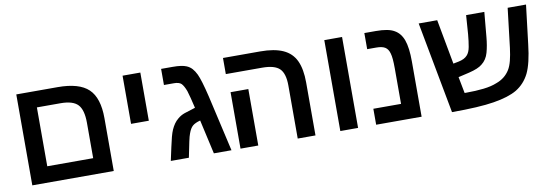

<svg xmlns="http://www.w3.org/2000/svg" viewBox="-49 -927 3610 1256"><g transform="rotate(-10 1755.5 -299.5)"><path d="M626 0H85V-604H360Q502 -604 564 -545Q626 -486 626 -351ZM203 -497V-106H508V-341Q508 -427 475 -462Q442 -497 360 -497Z M791 -284V-604H909V-284Z M1005 0 1024 -88Q1032 -126 1039.5 -154Q1047 -182 1055 -200Q1064 -220 1075.5 -236.5Q1087 -253 1103 -266Q1123 -283 1148.5 -292Q1174 -301 1221 -315Q1212 -354 1204.5 -383Q1197 -412 1191 -431Q1177 -468 1162 -483Q1147 -497 1113 -497H1047V-604H1124Q1185 -604 1215 -591Q1236 -582 1250.5 -566Q1265 -550 1277 -525Q1296 -485 1323 -372L1408 0H1291L1240 -227Q1206 -218 1189 -203.5Q1172 -189 1160 -155Q1154 -140 1146.5 -105Q1139 -70 1125 0Z M1966 0H1848V-352Q1848 -432 1815 -464.5Q1782 -497 1699 -497H1458V-604H1705Q1799 -604 1856.5 -578Q1914 -552 1940 -496.5Q1966 -441 1966 -351ZM1586 -375V0H1468V-375Z M2131 0V-604H2249V0Z M2671 0H2369V-106H2553V-342Q2553 -413 2544 -442Q2536 -472 2516 -484.5Q2496 -497 2458 -497H2397V-604H2473Q2557 -604 2595 -581Q2635 -559 2653 -508.5Q2671 -458 2671 -367Z M2872 5 2758 -604H2881L2936 -306L2972 -313Q3011 -321 3030 -342Q3047 -360 3053.5 -396Q3060 -432 3064 -478L3073 -604H3194L3179 -439Q3174 -383 3161.5 -338Q3149 -293 3115 -267Q3089 -245 3027 -230L2954 -213L2975 -104H2987Q3049 -104 3101.5 -110Q3154 -116 3190 -131Q3249 -152 3280 -202Q3294 -225 3303 -260Q3312 -295 3318 -343L3349 -604H3471L3440 -346Q3426 -221 3395 -157Q3364 -95 3307 -60Q3251 -27 3151 -11Q3102 -3 3032 1Q2962 5 2872 5Z"/></g></svg>

Font: Noto Sans Hebrew Droid SemiBold
Style: Regular
Weight: 600
Designer: Monotype Design Team
Foundry: Monotype Imaging Inc.
Version: Version 1.100; ttfautohint (v1.8.4.7-5d5b)